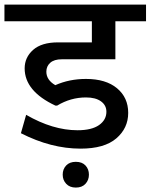

<svg xmlns="http://www.w3.org/2000/svg" viewBox="-35 -669 670 855"><path d="M259.9 149.6Q244.2 133 244.2 108.7Q244.2 84.4 259.6 68Q275 51.6 302.8 51.6Q330.6 51.6 345.8 68Q361 84.4 361 108.7Q361 133 345.6 149.6Q330.1 166.3 302.8 166.3Q275.5 166.3 259.9 149.6ZM323.6 -7.1Q192.6 -7.1 58.1 -75.8L81.4 -157.7Q200.2 -89 310.4 -89Q373.1 -89 406 -112Q438.8 -135 438.8 -171.4Q438.8 -200.2 414.8 -217.6Q390.8 -235.1 347.8 -235.1Q279.6 -235.1 219.4 -198.7H211.8Q74.8 -262.9 74.8 -364.5Q74.8 -413.5 112.5 -446.9Q150.2 -480.3 223 -480.3H374.1V-574.3H-15.2V-648.6H615.3V-574.3H478.8V-405H240.1Q206.3 -405 188.8 -389.5Q171.4 -374.1 171.4 -349.8Q171.4 -312.9 211.3 -289.7Q273.5 -317.5 347.8 -317.5Q436.3 -317.5 486.1 -276Q535.9 -234.6 535.9 -166.3Q535.9 -98.1 482.8 -52.6Q429.7 -7.1 323.6 -7.1Z"/></svg>

Font: Khula Semibold
Style: Regular
Weight: 600
Designer: Erin McLaughlin, Steve Matteson
Version: Version 1.000;PS 1.0;hotconv 1.0.72;makeotf.lib2.5.5900; ttf